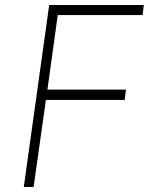

<svg xmlns="http://www.w3.org/2000/svg" viewBox="-20 -743 592 763"><path d="M74.5 0 175.5 -723H551.5L546.5 -683H209.5L168.5 -387H480.5L475.5 -346H162.5L113.5 0Z"/></svg>

Font: Public Sans Thin Thin
Style: Italic
Weight: 250
Italic angle: -8°
Version: Version 2.001